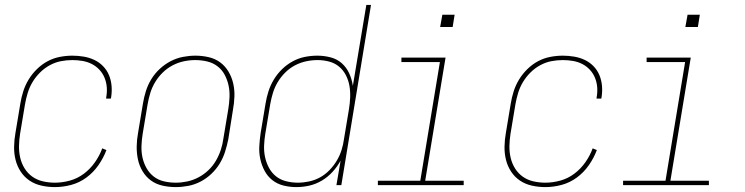

<svg xmlns="http://www.w3.org/2000/svg" viewBox="-20 -755 3040 783"><path d="M204 8Q176 8 149 2Q122 -4 100.5 -18.5Q79 -33 64.5 -55Q50 -77 43.5 -103Q37 -129 37.5 -157Q38 -185 43 -213L63 -333Q67 -358 75 -383Q83 -408 97 -431Q111 -454 131 -473.5Q151 -493 174.5 -505.5Q198 -518 224 -523Q250 -528 275 -528Q299 -528 322 -524Q345 -520 365 -510.5Q385 -501 400.5 -485Q416 -469 424.5 -448.5Q433 -428 435 -404.5Q437 -381 433 -357Q433 -356 432.5 -355Q432 -354 432 -353H413Q413 -354 413 -355Q413 -356 413 -357Q417 -378 415.5 -398.5Q414 -419 406.5 -437.5Q399 -456 385.5 -470.5Q372 -485 354.5 -494Q337 -503 316.5 -506.5Q296 -510 275 -510Q252 -510 228.5 -505.5Q205 -501 183 -489Q161 -477 143 -459Q125 -441 112.5 -420Q100 -399 93 -376Q86 -353 82 -330L62 -210Q58 -185 57.5 -160Q57 -135 62.5 -111.5Q68 -88 80.5 -68Q93 -48 112 -34.5Q131 -21 155 -15.5Q179 -10 204 -10Q234 -10 265 -18.5Q296 -27 322 -46.5Q348 -66 367 -93Q386 -120 397 -150L414 -143Q402 -111 381.5 -81.5Q361 -52 332.5 -31Q304 -10 270.5 -1Q237 8 204 8Z M697 8Q669 8 642.5 2Q616 -4 595.5 -19Q575 -34 561.5 -56.5Q548 -79 542.5 -105Q537 -131 537.5 -158.5Q538 -186 543 -213L563 -333Q567 -358 575 -383.5Q583 -409 597 -432Q611 -455 631.5 -474Q652 -493 676 -505.5Q700 -518 726 -523Q752 -528 777 -528Q804 -528 830.5 -522Q857 -516 877.5 -501Q898 -486 911.5 -463.5Q925 -441 931 -415Q937 -389 936 -361.5Q935 -334 930 -307L911 -187Q906 -162 898 -136.5Q890 -111 876 -88Q862 -65 842 -46Q822 -27 798 -14.5Q774 -2 748 3Q722 8 697 8ZM697 -10Q720 -10 743.5 -15Q767 -20 789 -31.5Q811 -43 829.5 -60.5Q848 -78 860.5 -99.5Q873 -121 880.5 -144Q888 -167 891 -190L911 -310Q915 -334 916 -359Q917 -384 912 -407Q907 -430 896 -450.5Q885 -471 866.5 -485Q848 -499 824.5 -504.5Q801 -510 776 -510Q753 -510 729.5 -505Q706 -500 684 -488.5Q662 -477 644 -459.5Q626 -442 613 -420.5Q600 -399 593 -376Q586 -353 582 -330L562 -210Q558 -186 557 -161Q556 -136 561 -113Q566 -90 577.5 -69.5Q589 -49 607 -35Q625 -21 648.5 -15.5Q672 -10 697 -10Z M1189 8Q1161 8 1135.5 1.5Q1110 -5 1090.5 -20.5Q1071 -36 1059 -58.5Q1047 -81 1041.5 -106.5Q1036 -132 1037.5 -159Q1039 -186 1043 -213L1063 -333Q1067 -358 1075 -383Q1083 -408 1097 -431Q1111 -454 1130.5 -473Q1150 -492 1174 -505Q1198 -518 1223.5 -523Q1249 -528 1274 -528Q1302 -528 1328.5 -521Q1355 -514 1374 -497Q1393 -480 1404 -456Q1415 -432 1419 -405L1474 -735H1493L1372 0H1352L1369 -100Q1356 -76 1336.5 -54.5Q1317 -33 1292.5 -18.5Q1268 -4 1241.5 2Q1215 8 1189 8ZM1195 -10Q1217 -10 1240.5 -15Q1264 -20 1285 -31.5Q1306 -43 1323.5 -61Q1341 -79 1353.5 -100Q1366 -121 1373 -143.5Q1380 -166 1383 -189L1403 -309Q1407 -333 1408 -357.5Q1409 -382 1405 -405Q1401 -428 1390.5 -448.5Q1380 -469 1362.5 -483.5Q1345 -498 1322 -504Q1299 -510 1275 -510Q1252 -510 1228.5 -505Q1205 -500 1183 -488.5Q1161 -477 1143 -459Q1125 -441 1112.5 -420Q1100 -399 1093 -376Q1086 -353 1082 -330L1062 -210Q1058 -186 1057 -161.5Q1056 -137 1061 -114Q1066 -91 1077 -70.5Q1088 -50 1105.5 -36Q1123 -22 1146.5 -16Q1170 -10 1195 -10Z M1521 0V-18H1694L1774 -502H1617V-520H1797L1714 -18H1871V0ZM1775 -645 1784 -695H1834L1826 -645Z M2204 8Q2176 8 2149 2Q2122 -4 2100.5 -18.5Q2079 -33 2064.5 -55Q2050 -77 2043.5 -103Q2037 -129 2037.5 -157Q2038 -185 2043 -213L2063 -333Q2067 -358 2075 -383Q2083 -408 2097 -431Q2111 -454 2131 -473.5Q2151 -493 2174.5 -505.5Q2198 -518 2224 -523Q2250 -528 2275 -528Q2299 -528 2322 -524Q2345 -520 2365 -510.5Q2385 -501 2400.5 -485Q2416 -469 2424.5 -448.5Q2433 -428 2435 -404.5Q2437 -381 2433 -357Q2433 -356 2432.5 -355Q2432 -354 2432 -353H2413Q2413 -354 2413 -355Q2413 -356 2413 -357Q2417 -378 2415.5 -398.5Q2414 -419 2406.5 -437.5Q2399 -456 2385.5 -470.5Q2372 -485 2354.5 -494Q2337 -503 2316.5 -506.5Q2296 -510 2275 -510Q2252 -510 2228.5 -505.5Q2205 -501 2183 -489Q2161 -477 2143 -459Q2125 -441 2112.5 -420Q2100 -399 2093 -376Q2086 -353 2082 -330L2062 -210Q2058 -185 2057.5 -160Q2057 -135 2062.5 -111.5Q2068 -88 2080.5 -68Q2093 -48 2112 -34.5Q2131 -21 2155 -15.5Q2179 -10 2204 -10Q2234 -10 2265 -18.5Q2296 -27 2322 -46.5Q2348 -66 2367 -93Q2386 -120 2397 -150L2414 -143Q2402 -111 2381.5 -81.5Q2361 -52 2332.5 -31Q2304 -10 2270.5 -1Q2237 8 2204 8Z M2521 0V-18H2694L2774 -502H2617V-520H2797L2714 -18H2871V0ZM2775 -645 2784 -695H2834L2826 -645Z"/></svg>

Font: Iosevka SS04 Thin
Style: Italic
Weight: 100
Italic angle: -9°
Monospace: yes
Designer: Belleve Invis
Foundry: Belleve Invis
Version: Version 19.0.0; ttfautohint (v1.8.4)